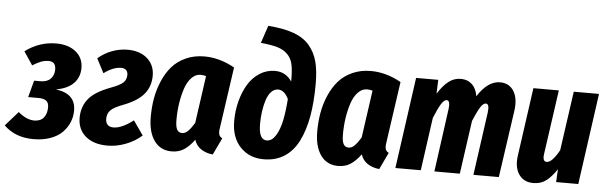

<svg xmlns="http://www.w3.org/2000/svg" viewBox="-67 -926 3520 1113"><g transform="rotate(5 1693.0 -370.0)"><path d="M238.8 -547.9Q309.6 -547.9 352.8 -512.7Q396 -477.5 396 -418.9Q396 -365.7 362.3 -330.3Q328.6 -294.9 259.8 -282.2Q375 -268.1 375 -168.9Q375 -134.3 362.1 -102.3Q349.1 -70.3 323.2 -43.2Q297.4 -16.1 253.7 0Q210 16.1 153.8 16.1Q48.3 16.1 -18.1 -48.8L56.2 -132.8Q105 -91.8 148.9 -91.8Q186 -91.8 204.6 -114.7Q223.1 -137.7 223.1 -174.8Q223.1 -202.1 208 -213.1Q192.9 -224.1 163.1 -224.1H103L128.9 -321.8H166Q204.6 -321.8 224.9 -342.8Q245.1 -363.8 245.1 -397Q245.1 -442.9 203.1 -442.9Q179.7 -442.9 158.4 -434.6Q137.2 -426.3 109.9 -409.2L58.1 -486.8Q140.1 -547.9 238.8 -547.9Z M653.8 -547.9Q725.6 -547.9 768.6 -510Q811.5 -472.2 811.5 -410.2Q811.5 -349.1 776.1 -304.9Q740.7 -260.7 659.7 -229Q601.6 -207.5 583 -187.7Q564.5 -168 564.5 -138.2Q564.5 -116.2 576.2 -104Q587.9 -91.8 610.4 -91.8Q658.7 -91.8 725.6 -143.1L783.7 -60.1Q744.6 -24.9 691.4 -4.4Q638.2 16.1 584.5 16.1Q504.4 16.1 457.5 -23.4Q410.6 -63 410.6 -130.9Q410.6 -193.8 446.3 -239.5Q481.9 -285.2 573.7 -319.8Q629.4 -340.3 647 -357.9Q664.6 -375.5 664.6 -402.8Q664.6 -420.4 654.1 -430.2Q643.6 -439.9 625.5 -439.9Q579.1 -439.9 525.4 -399.9L482.4 -482.9Q518.1 -514.2 563 -531Q607.9 -547.9 653.8 -547.9Z M1100.6 -547.9Q1189.5 -547.9 1276.9 -499L1226.6 -148.9Q1221.7 -124 1224.9 -107.9Q1228 -91.8 1244.6 -84L1197.8 14.2Q1158.2 10.3 1129.4 -8.8Q1100.6 -27.8 1089.8 -62Q1061 -22.9 1030.5 -2.9Q1000 17.1 958.5 17.1Q893.1 17.1 856.9 -33.4Q820.8 -84 820.8 -170.9Q820.8 -227.5 829.8 -279.8Q838.9 -332 860.1 -381.6Q881.3 -431.2 912.8 -467.5Q944.3 -503.9 992.7 -525.9Q1041 -547.9 1100.6 -547.9ZM1087.9 -439.9Q1058.6 -439.9 1035.2 -415.5Q1011.7 -391.1 998.3 -350.8Q984.9 -310.5 977.8 -263.9Q970.7 -217.3 970.7 -168Q970.7 -127.9 980.2 -111.1Q989.7 -94.2 1009.8 -94.2Q1028.3 -94.2 1044.9 -111.1Q1061.5 -127.9 1080.6 -159.2L1119.6 -435.1Q1103.5 -439.9 1087.9 -439.9Z M1493.7 16.1Q1410.2 16.1 1357.4 -39.3Q1304.7 -94.7 1304.7 -189.9Q1304.7 -250 1319.1 -305.4Q1333.5 -360.8 1359.6 -404.3Q1385.7 -447.8 1426.5 -473.9Q1467.3 -500 1515.6 -500Q1578.1 -500 1613.8 -446.8V-460Q1613.8 -515.6 1606 -549.1Q1598.1 -582.5 1575.2 -605.2Q1552.2 -627.9 1516.4 -638.4Q1480.5 -648.9 1419.4 -654.8L1453.6 -756.8Q1543 -750.5 1602.5 -728.8Q1662.1 -707 1695.8 -666.7Q1729.5 -626.5 1743.2 -574Q1756.8 -521.5 1756.8 -445.8Q1756.8 -339.4 1741.9 -256.1Q1727.1 -172.9 1696 -111.1Q1665 -49.3 1614 -16.6Q1563 16.1 1493.7 16.1ZM1502.4 -94.2Q1532.7 -94.2 1554.7 -130.1Q1576.7 -166 1587.6 -219.7Q1598.6 -273.4 1603.5 -344.2Q1579.1 -394 1543.5 -394Q1520 -394 1502.4 -375Q1484.9 -356 1475.1 -324.5Q1465.3 -293 1460.4 -257.8Q1455.6 -222.7 1455.6 -185.1Q1455.6 -94.2 1502.4 -94.2Z M2069.3 -547.9Q2158.2 -547.9 2245.6 -499L2195.3 -148.9Q2190.4 -124 2193.6 -107.9Q2196.8 -91.8 2213.4 -84L2166.5 14.2Q2127 10.3 2098.1 -8.8Q2069.3 -27.8 2058.6 -62Q2029.8 -22.9 1999.3 -2.9Q1968.8 17.1 1927.2 17.1Q1861.8 17.1 1825.7 -33.4Q1789.6 -84 1789.6 -170.9Q1789.6 -227.5 1798.6 -279.8Q1807.6 -332 1828.9 -381.6Q1850.1 -431.2 1881.6 -467.5Q1913.1 -503.9 1961.4 -525.9Q2009.8 -547.9 2069.3 -547.9ZM2056.6 -439.9Q2027.3 -439.9 2003.9 -415.5Q1980.5 -391.1 1967 -350.8Q1953.6 -310.5 1946.5 -263.9Q1939.5 -217.3 1939.5 -168Q1939.5 -127.9 1949 -111.1Q1958.5 -94.2 1978.5 -94.2Q1997.1 -94.2 2013.7 -111.1Q2030.3 -127.9 2049.3 -159.2L2088.4 -435.1Q2072.3 -439.9 2056.6 -439.9Z M2821.3 -547.9Q2874.5 -547.9 2901.1 -505.1Q2927.7 -462.4 2917.5 -390.1L2861.3 0H2713.4L2764.6 -366.2Q2771.5 -418 2749.5 -418Q2733.9 -418 2717.5 -391.8Q2701.2 -365.7 2678.2 -311L2634.3 0H2486.3L2536.6 -366.2Q2543.5 -418 2521.5 -418Q2506.3 -418 2489.5 -390.6Q2472.7 -363.3 2450.2 -308.1L2407.2 0H2259.3L2333.5 -530.8H2462.4L2459.5 -450.2Q2488.8 -497.1 2520.8 -522.5Q2552.7 -547.9 2593.3 -547.9Q2632.3 -547.9 2658.2 -523.4Q2684.1 -499 2690.4 -455.1Q2749.5 -547.9 2821.3 -547.9Z M3063 17.1Q3006.8 17.1 2978.5 -24.9Q2950.2 -66.9 2960.9 -137.2L3016.1 -530.8H3164.1L3110.8 -154.8Q3105 -111.8 3129.9 -111.8Q3161.1 -111.8 3202.1 -186L3251 -530.8H3397.9L3323.7 0H3194.8L3198.7 -75.2Q3169.4 -30.8 3138.4 -6.8Q3107.4 17.1 3063 17.1Z"/></g></svg>

Font: Fira Sans Compressed
Style: Bold Italic
Weight: 700
Width: 3
Italic angle: -8°
Designer: Carrois Corporate & Edenspiekermann AG
Foundry: Carrois Corporate GbR & Edenspiekermann AG
Version: Version 4.203;PS 004.203;hotconv 1.0.88;makeotf.lib2.5.64775